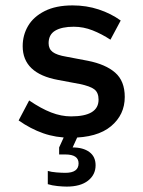

<svg xmlns="http://www.w3.org/2000/svg" viewBox="-20 -500 530 711"><path d="M241 10Q187 10 140 -6.5Q93 -23 49 -54L88 -128Q132 -98 169.5 -83.5Q207 -69 243 -69Q345 -69 345 -131Q345 -157 329.5 -169Q314 -181 275 -189L195 -204Q64 -228 64 -329Q64 -370 84 -404Q104 -438 145.5 -459Q187 -480 249 -480Q300 -480 345.5 -465Q391 -450 427 -424L389 -353Q357 -374 323 -387.5Q289 -401 253 -401Q209 -401 184.5 -386.5Q160 -372 160 -340Q160 -319 175 -307.5Q190 -296 226 -290L305 -275Q371 -262 406.5 -231Q442 -200 442 -141Q442 -75 391 -32.5Q340 10 241 10ZM227 191Q213 191 193 189Q173 187 157 182V133Q170 137 189.5 138.5Q209 140 222 140Q271 140 271 105Q271 72 222 72H199V46L225 -11H275L249 46Q288 46 311 63Q334 80 334 112Q334 147 306 169Q278 191 227 191Z"/></svg>

Font: Gantari Medium
Style: Regular
Weight: 500
Designer: Anugrah Pasau
Foundry: Lafontype
Version: Version 1.000; ttfautohint (v1.8.4.7-5d5b)